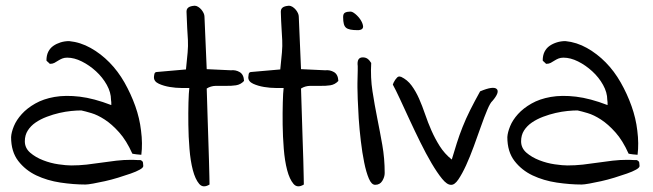

<svg xmlns="http://www.w3.org/2000/svg" viewBox="-20 -642 2272 668"><path d="M18.6 -165Q19.5 -181.6 28.3 -203.1Q37.1 -224.6 55.7 -245.1Q74.2 -265.6 102.5 -281.7Q130.9 -297.9 169.4 -304.7Q208 -311.5 257.3 -305.7Q306.6 -299.8 367.2 -276.4Q367.2 -277.3 367.2 -286.1L366.2 -294.9Q366.2 -320.3 351.6 -346.7Q336.9 -373 314 -394Q291 -415 264.6 -428.2Q238.3 -441.4 213.9 -441.4Q204.1 -441.4 196.8 -438.5Q189.5 -435.5 182.6 -431.2Q175.8 -426.8 169.4 -423.3Q163.1 -419.9 154.3 -419.9Q152.3 -419.9 152.3 -420.9Q151.4 -421.9 150.4 -422.9Q148.4 -424.8 145 -427.7Q141.6 -430.7 141.6 -431.6Q141.6 -449.2 147.9 -461.9Q154.3 -474.6 165.5 -482.4Q176.8 -490.2 190.9 -494.6Q205.1 -499 220.7 -499Q259.8 -495.1 295.4 -475.1Q331.1 -455.1 360.8 -424.8Q390.6 -394.5 413.1 -355Q435.5 -315.4 450.7 -272.9Q465.8 -230.5 470.7 -187.5Q476.6 -142.6 471.7 -103.5Q470.7 -103.5 465.8 -104Q460.9 -104.5 455.1 -105Q449.2 -105.5 445.3 -106.4L440.4 -107.4Q419.9 -153.3 394.5 -181.6Q369.1 -210 344.2 -226.1Q319.3 -242.2 297.9 -248.5Q276.4 -254.9 262.7 -257.8Q248 -257.8 228 -255.9Q208 -253.9 186.5 -249Q165 -244.1 143.1 -235.8Q121.1 -227.5 104 -215.8Q86.9 -204.1 76.7 -188Q66.4 -171.9 66.4 -150.4Q66.4 -127 85 -110.8Q103.5 -94.7 129.9 -84.5Q156.2 -74.2 183.6 -70.3Q210.9 -66.4 227.5 -66.4Q254.9 -66.4 281.2 -69.3Q307.6 -72.3 333.5 -76.2Q359.4 -80.1 384.8 -83Q410.2 -85.9 435.5 -85.9Q437.5 -85.9 442.4 -85.9Q447.3 -85.9 452.6 -85.4Q458 -85 462.4 -85Q466.8 -85 468.8 -85Q476.6 -82 477.5 -76.2Q478.5 -70.3 478.5 -64.5Q478.5 -58.6 466.3 -51.8Q454.1 -44.9 434.6 -38.1Q415 -31.2 391.1 -23.9Q367.2 -16.6 345.2 -11.7Q323.2 -6.8 304.2 -3.4Q285.2 0 277.3 0Q236.3 0 190.4 -6.8Q144.5 -13.7 106.4 -31.7Q68.4 -49.8 43.5 -82Q18.6 -114.3 18.6 -165Z M638.7 -335.9Q630.9 -335.9 611.3 -335.9Q591.8 -335.9 570.8 -339.4Q549.8 -342.8 532.7 -350.6Q515.6 -358.4 515.6 -373Q515.6 -377 517.1 -384.3Q518.6 -391.6 526.4 -391.6L627 -400.4Q630.9 -436.5 632.8 -459.5Q634.8 -482.4 633.8 -502.4Q632.8 -522.5 631.3 -544.4Q629.9 -566.4 628.9 -601.6Q628.9 -608.4 631.8 -612.3Q634.8 -616.2 639.2 -618.2Q643.6 -620.1 648.9 -621.1Q654.3 -622.1 657.2 -622.1Q663.1 -622.1 669.4 -618.2Q675.8 -614.3 680.7 -608.4Q685.5 -602.5 688.5 -596.2Q691.4 -589.8 691.4 -584L699.2 -401.4L783.2 -397.5Q799.8 -399.4 814 -391.1Q828.1 -382.8 829.1 -360.4Q817.4 -347.7 800.8 -345.2Q784.2 -342.8 766.1 -343.3Q748 -343.8 730.5 -343.3Q712.9 -342.8 699.2 -334Q699.2 -328.1 700.2 -301.8Q701.2 -275.4 702.1 -239.3Q703.1 -203.1 704.6 -162.1Q706.1 -121.1 707 -86.4Q708 -51.8 708.5 -27.3Q709 -2.9 709 0Q686.5 13.7 672.9 -2.4Q659.2 -18.6 650.9 -50.3Q642.6 -82 639.2 -124.5Q635.7 -167 635.3 -208.5Q634.8 -250 635.7 -285.2Q636.7 -320.3 638.7 -335.9Z M966.8 -335.9Q959 -335.9 939.5 -335.9Q919.9 -335.9 898.9 -339.4Q877.9 -342.8 860.8 -350.6Q843.8 -358.4 843.8 -373Q843.8 -377 845.2 -384.3Q846.7 -391.6 854.5 -391.6L955.1 -400.4Q959 -436.5 960.9 -459.5Q962.9 -482.4 961.9 -502.4Q960.9 -522.5 959.5 -544.4Q958 -566.4 957 -601.6Q957 -608.4 960 -612.3Q962.9 -616.2 967.3 -618.2Q971.7 -620.1 977.1 -621.1Q982.4 -622.1 985.4 -622.1Q991.2 -622.1 997.6 -618.2Q1003.9 -614.3 1008.8 -608.4Q1013.7 -602.5 1016.6 -596.2Q1019.5 -589.8 1019.5 -584L1027.3 -401.4L1111.3 -397.5Q1127.9 -399.4 1142.1 -391.1Q1156.2 -382.8 1157.2 -360.4Q1145.5 -347.7 1128.9 -345.2Q1112.3 -342.8 1094.2 -343.3Q1076.2 -343.8 1058.6 -343.3Q1041 -342.8 1027.3 -334Q1027.3 -328.1 1028.3 -301.8Q1029.3 -275.4 1030.3 -239.3Q1031.2 -203.1 1032.7 -162.1Q1034.2 -121.1 1035.2 -86.4Q1036.1 -51.8 1036.6 -27.3Q1037.1 -2.9 1037.1 0Q1014.6 13.7 1001 -2.4Q987.3 -18.6 979 -50.3Q970.7 -82 967.3 -124.5Q963.9 -167 963.4 -208.5Q962.9 -250 963.9 -285.2Q964.8 -320.3 966.8 -335.9Z M1223.6 -337.9Q1223.6 -341.8 1223.6 -352.5Q1223.6 -363.3 1224.1 -375Q1224.6 -386.7 1224.6 -397.5Q1224.6 -408.2 1224.6 -412.1Q1220.7 -442.4 1242.2 -442.4Q1252 -442.4 1258.8 -437.5Q1265.6 -432.6 1271.5 -422.9Q1268.6 -372.1 1275.9 -324.7Q1283.2 -277.3 1292.5 -231Q1301.8 -184.6 1310.1 -137.7Q1318.4 -90.8 1318.4 -40Q1318.4 -26.4 1310.1 -12.7Q1301.8 1 1285.2 1Q1272.5 1 1263.2 -21Q1253.9 -43 1247.1 -76.7Q1240.2 -110.4 1235.4 -151.4Q1230.5 -192.4 1228 -230Q1225.6 -267.6 1224.6 -297.4Q1223.6 -327.1 1223.6 -337.9ZM1173.8 -583Q1173.8 -594.7 1180.7 -598.1Q1187.5 -601.6 1198.2 -601.6Q1205.1 -602.5 1216.3 -593.3Q1227.5 -584 1234.9 -572.3Q1242.2 -560.5 1243.2 -550.8Q1244.1 -539.1 1228.5 -537.1H1223.6Q1209 -537.1 1199.2 -539.1Q1189.5 -541 1184.1 -545.4Q1178.7 -549.8 1176.3 -558.6Q1173.8 -567.4 1173.8 -583Z M1346.7 -347.7Q1347.7 -350.6 1349.6 -355Q1351.6 -359.4 1355 -364.3Q1358.4 -369.1 1361.8 -372.6Q1365.2 -376 1370.1 -376Q1371.1 -376 1371.1 -375.5Q1371.1 -375 1373 -375H1375Q1397.5 -364.3 1412.1 -344.2Q1426.8 -324.2 1438 -298.8Q1449.2 -273.4 1459 -244.6Q1468.8 -215.8 1481 -188Q1493.2 -160.2 1509.8 -133.8Q1526.4 -107.4 1551.8 -86.9Q1560.5 -116.2 1569.3 -144Q1578.1 -171.9 1589.4 -200.2Q1600.6 -228.5 1615.7 -258.8Q1630.9 -289.1 1650.4 -324.2Q1673.8 -334 1688 -335.9Q1702.1 -337.9 1708 -332.5Q1713.9 -327.1 1710 -316.4Q1706.1 -305.7 1693.4 -291Q1685.5 -284.2 1675.3 -259.8Q1665 -235.4 1653.3 -202.1Q1641.6 -168.9 1628.4 -132.8Q1615.2 -96.7 1601.6 -66.9Q1587.9 -37.1 1574.7 -17.6Q1561.5 2 1548.8 1Q1535.2 1 1518.1 -20Q1501 -41 1481.4 -74.2Q1461.9 -107.4 1442.4 -147Q1422.9 -186.5 1404.8 -225.6Q1386.7 -264.6 1371.6 -297.4Q1356.4 -330.1 1346.7 -347.7Z M1745.1 -165Q1746.1 -181.6 1754.9 -203.1Q1763.7 -224.6 1782.2 -245.1Q1800.8 -265.6 1829.1 -281.7Q1857.4 -297.9 1896 -304.7Q1934.6 -311.5 1983.9 -305.7Q2033.2 -299.8 2093.8 -276.4Q2093.8 -277.3 2093.8 -286.1L2092.8 -294.9Q2092.8 -320.3 2078.1 -346.7Q2063.5 -373 2040.5 -394Q2017.6 -415 1991.2 -428.2Q1964.8 -441.4 1940.4 -441.4Q1930.7 -441.4 1923.3 -438.5Q1916 -435.5 1909.2 -431.2Q1902.3 -426.8 1896 -423.3Q1889.6 -419.9 1880.9 -419.9Q1878.9 -419.9 1878.9 -420.9Q1877.9 -421.9 1877 -422.9Q1875 -424.8 1871.6 -427.7Q1868.2 -430.7 1868.2 -431.6Q1868.2 -449.2 1874.5 -461.9Q1880.9 -474.6 1892.1 -482.4Q1903.3 -490.2 1917.5 -494.6Q1931.6 -499 1947.3 -499Q1986.3 -495.1 2022 -475.1Q2057.6 -455.1 2087.4 -424.8Q2117.2 -394.5 2139.6 -355Q2162.1 -315.4 2177.2 -272.9Q2192.4 -230.5 2197.3 -187.5Q2203.1 -142.6 2198.2 -103.5Q2197.3 -103.5 2192.4 -104Q2187.5 -104.5 2181.6 -105Q2175.8 -105.5 2171.9 -106.4L2167 -107.4Q2146.5 -153.3 2121.1 -181.6Q2095.7 -210 2070.8 -226.1Q2045.9 -242.2 2024.4 -248.5Q2002.9 -254.9 1989.3 -257.8Q1974.6 -257.8 1954.6 -255.9Q1934.6 -253.9 1913.1 -249Q1891.6 -244.1 1869.6 -235.8Q1847.7 -227.5 1830.6 -215.8Q1813.5 -204.1 1803.2 -188Q1793 -171.9 1793 -150.4Q1793 -127 1811.5 -110.8Q1830.1 -94.7 1856.4 -84.5Q1882.8 -74.2 1910.2 -70.3Q1937.5 -66.4 1954.1 -66.4Q1981.4 -66.4 2007.8 -69.3Q2034.2 -72.3 2060.1 -76.2Q2085.9 -80.1 2111.3 -83Q2136.7 -85.9 2162.1 -85.9Q2164.1 -85.9 2168.9 -85.9Q2173.8 -85.9 2179.2 -85.4Q2184.6 -85 2189 -85Q2193.4 -85 2195.3 -85Q2203.1 -82 2204.1 -76.2Q2205.1 -70.3 2205.1 -64.5Q2205.1 -58.6 2192.9 -51.8Q2180.7 -44.9 2161.1 -38.1Q2141.6 -31.2 2117.7 -23.9Q2093.8 -16.6 2071.8 -11.7Q2049.8 -6.8 2030.8 -3.4Q2011.7 0 2003.9 0Q1962.9 0 1917 -6.8Q1871.1 -13.7 1833 -31.7Q1794.9 -49.8 1770 -82Q1745.1 -114.3 1745.1 -165Z"/></svg>

Font: Indie Flower
Style: Regular
Weight: 400
Designer: Kimberly Geswein
Foundry: Kimberly Geswein
Version: Version 1.001 2010